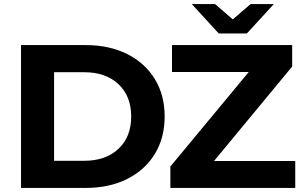

<svg xmlns="http://www.w3.org/2000/svg" viewBox="-20 -921 1489 941"><path d="M83 -700H401Q515 -700 602.5 -656.5Q690 -613 738.5 -534Q787 -455 787 -350Q787 -245 738.5 -166Q690 -87 602.5 -43.5Q515 0 401 0H83ZM393 -133Q498 -133 560.5 -191.5Q623 -250 623 -350Q623 -450 560.5 -508.5Q498 -567 393 -567H245V-133ZM1427 -132V0H815V-105L1199 -568H823V-700H1412V-595L1029 -132ZM1322 -901 1190 -757H1052L920 -901H1034L1121 -826L1208 -901Z"/></svg>

Font: APTA Sans Regular
Style: Bold Italic
Weight: 700
Version: Version 7.200